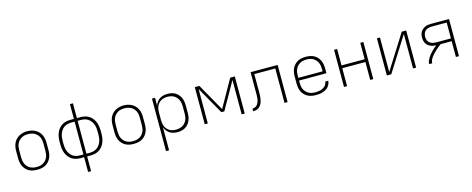

<svg xmlns="http://www.w3.org/2000/svg" viewBox="-40 -1559 6380 2597"><g transform="rotate(-15 3150.0 -260.0)"><path d="M300 8Q271 8 242.5 3Q214 -2 188 -15.5Q162 -29 142 -50.5Q122 -72 109.5 -98Q97 -124 92 -152.5Q87 -181 87 -210V-310Q87 -339 92 -367.5Q97 -396 109.5 -422.5Q122 -449 142.5 -470Q163 -491 188.5 -504.5Q214 -518 242.5 -524.5Q271 -531 300 -531Q329 -531 357.5 -524.5Q386 -518 411.5 -504.5Q437 -491 457.5 -470Q478 -449 490.5 -422.5Q503 -396 508 -367.5Q513 -339 513 -310V-210Q513 -181 508 -152.5Q503 -124 490.5 -98Q478 -72 458 -50.5Q438 -29 412 -15.5Q386 -2 357.5 3Q329 8 300 8ZM300 -30Q323 -30 346.5 -34.5Q370 -39 390.5 -50.5Q411 -62 427 -79.5Q443 -97 453 -118.5Q463 -140 466.5 -163.5Q470 -187 470 -210V-310Q470 -334 466.5 -357.5Q463 -381 453 -402.5Q443 -424 426.5 -441.5Q410 -459 389 -470Q368 -481 344.5 -485.5Q321 -490 298 -490Q274 -490 251 -485Q228 -480 208 -468.5Q188 -457 172 -439.5Q156 -422 146.5 -401Q137 -380 133.5 -356.5Q130 -333 130 -310V-210Q130 -187 133.5 -163.5Q137 -140 147 -118.5Q157 -97 173 -79.5Q189 -62 209.5 -50.5Q230 -39 253.5 -34.5Q277 -30 300 -30Z M954 215V8H905Q873 8 842 1Q811 -6 784.5 -23Q758 -40 738.5 -65.5Q719 -91 707.5 -120Q696 -149 691.5 -180.5Q687 -212 687 -244V-276Q687 -308 691.5 -339.5Q696 -371 707.5 -400Q719 -429 738.5 -454.5Q758 -480 784.5 -497Q811 -514 842 -521Q873 -528 905 -528H954V-735H996V-528H1045Q1077 -528 1108 -521Q1139 -514 1165.5 -497Q1192 -480 1211.5 -454.5Q1231 -429 1242.5 -400Q1254 -371 1258.5 -339.5Q1263 -308 1263 -276V-244Q1263 -212 1258.5 -180.5Q1254 -149 1242.5 -120Q1231 -91 1211.5 -65.5Q1192 -40 1165.5 -23Q1139 -6 1108 1Q1077 8 1045 8H996V215ZM905 -30H954V-490H905Q879 -490 853.5 -483.5Q828 -477 806.5 -462Q785 -447 769.5 -425.5Q754 -404 745 -379Q736 -354 733 -328Q730 -302 730 -276V-244Q730 -218 733 -192Q736 -166 745 -141Q754 -116 769.5 -94.5Q785 -73 806.5 -58Q828 -43 853.5 -36.5Q879 -30 905 -30ZM1045 -30Q1071 -30 1096.5 -36.5Q1122 -43 1143.5 -58Q1165 -73 1180.5 -94.5Q1196 -116 1205 -141Q1214 -166 1217 -192Q1220 -218 1220 -244V-276Q1220 -302 1217 -328Q1214 -354 1205 -379Q1196 -404 1180.5 -425.5Q1165 -447 1143.5 -462Q1122 -477 1096.5 -483.5Q1071 -490 1045 -490H996V-30Z M1650 8Q1621 8 1592.5 3Q1564 -2 1538 -15.5Q1512 -29 1492 -50.5Q1472 -72 1459.5 -98Q1447 -124 1442 -152.5Q1437 -181 1437 -210V-310Q1437 -339 1442 -367.5Q1447 -396 1459.5 -422.5Q1472 -449 1492.5 -470Q1513 -491 1538.5 -504.5Q1564 -518 1592.5 -524.5Q1621 -531 1650 -531Q1679 -531 1707.5 -524.5Q1736 -518 1761.5 -504.5Q1787 -491 1807.5 -470Q1828 -449 1840.5 -422.5Q1853 -396 1858 -367.5Q1863 -339 1863 -310V-210Q1863 -181 1858 -152.5Q1853 -124 1840.5 -98Q1828 -72 1808 -50.5Q1788 -29 1762 -15.5Q1736 -2 1707.5 3Q1679 8 1650 8ZM1650 -30Q1673 -30 1696.5 -34.5Q1720 -39 1740.5 -50.5Q1761 -62 1777 -79.5Q1793 -97 1803 -118.5Q1813 -140 1816.5 -163.5Q1820 -187 1820 -210V-310Q1820 -334 1816.5 -357.5Q1813 -381 1803 -402.5Q1793 -424 1776.5 -441.5Q1760 -459 1739 -470Q1718 -481 1694.5 -485.5Q1671 -490 1648 -490Q1624 -490 1601 -485Q1578 -480 1558 -468.5Q1538 -457 1522 -439.5Q1506 -422 1496.5 -401Q1487 -380 1483.5 -356.5Q1480 -333 1480 -310V-210Q1480 -187 1483.5 -163.5Q1487 -140 1497 -118.5Q1507 -97 1523 -79.5Q1539 -62 1559.5 -50.5Q1580 -39 1603.5 -34.5Q1627 -30 1650 -30Z M2045 215V-520H2088V-413Q2098 -440 2115 -462.5Q2132 -485 2156 -500.5Q2180 -516 2208 -522Q2236 -528 2264 -528Q2292 -528 2319.5 -522Q2347 -516 2371 -502Q2395 -488 2413.5 -466.5Q2432 -445 2443 -419.5Q2454 -394 2458.5 -366Q2463 -338 2463 -310V-210Q2463 -182 2458.5 -154Q2454 -126 2443 -100.5Q2432 -75 2413.5 -53.5Q2395 -32 2371 -18Q2347 -4 2319.5 2Q2292 8 2264 8Q2236 8 2208 2Q2180 -4 2156 -19.5Q2132 -35 2115 -57.5Q2098 -80 2088 -107V215ZM2251 -30Q2274 -30 2297.5 -35Q2321 -40 2341.5 -51Q2362 -62 2377.5 -80Q2393 -98 2403 -119Q2413 -140 2416.5 -163.5Q2420 -187 2420 -210V-310Q2420 -333 2416.5 -356.5Q2413 -380 2403 -401Q2393 -422 2377.5 -440Q2362 -458 2341.5 -469Q2321 -480 2297.5 -485Q2274 -490 2251 -490Q2228 -490 2205 -485Q2182 -480 2162.5 -468.5Q2143 -457 2127.5 -439Q2112 -421 2103 -400Q2094 -379 2091 -356Q2088 -333 2088 -310V-210Q2088 -187 2091 -164Q2094 -141 2103 -120Q2112 -99 2127.5 -81Q2143 -63 2162.5 -51.5Q2182 -40 2205 -35Q2228 -30 2251 -30Z M2645 0V-520H2709L2925 -137L3141 -520H3205V0H3162V-482L2946 -100H2904L2688 -482V0Z M3324 0V-38Q3339 -38 3353.5 -42.5Q3368 -47 3379.5 -56.5Q3391 -66 3399 -79Q3407 -92 3412.5 -106Q3418 -120 3420.5 -135Q3423 -150 3424 -165Q3425 -180 3425.5 -195Q3426 -210 3426 -225Q3426 -239 3426 -253Q3426 -267 3426 -281V-520H3805V0H3762V-482H3468V-281Q3468 -277 3468 -273.5Q3468 -270 3468 -267Q3468 -245 3468 -223.5Q3468 -202 3467 -180Q3466 -158 3462.5 -136.5Q3459 -115 3452.5 -94.5Q3446 -74 3434 -55.5Q3422 -37 3405 -23.5Q3388 -10 3366.5 -5Q3345 0 3324 0Z M4202 8Q4173 8 4144 3Q4115 -2 4089 -15.5Q4063 -29 4042.5 -50Q4022 -71 4009.5 -97Q3997 -123 3992 -152Q3987 -181 3987 -210V-310Q3987 -339 3992 -367.5Q3997 -396 4009.5 -422Q4022 -448 4042 -469.5Q4062 -491 4088 -504.5Q4114 -518 4142.5 -523Q4171 -528 4200 -528Q4229 -528 4257.5 -523Q4286 -518 4312 -504.5Q4338 -491 4358 -469.5Q4378 -448 4390.5 -422Q4403 -396 4408 -367.5Q4413 -339 4413 -310V-241H4030V-210Q4030 -186 4033.5 -163Q4037 -140 4047 -118.5Q4057 -97 4073.5 -79.5Q4090 -62 4110.5 -50.5Q4131 -39 4154.5 -34.5Q4178 -30 4202 -30Q4220 -30 4238 -32Q4256 -34 4273.5 -38.5Q4291 -43 4307.5 -51.5Q4324 -60 4337.5 -72.5Q4351 -85 4359 -101.5Q4367 -118 4368 -136H4411Q4409 -113 4400 -91Q4391 -69 4375 -51.5Q4359 -34 4338 -22.5Q4317 -11 4294.5 -4Q4272 3 4248.5 5.5Q4225 8 4202 8ZM4030 -279H4370V-310Q4370 -333 4366.5 -356.5Q4363 -380 4353 -401.5Q4343 -423 4327 -440.5Q4311 -458 4290.5 -469.5Q4270 -481 4246.5 -485.5Q4223 -490 4200 -490Q4177 -490 4153.5 -485.5Q4130 -481 4109.5 -469.5Q4089 -458 4073 -440.5Q4057 -423 4047 -401.5Q4037 -380 4033.5 -356.5Q4030 -333 4030 -310Z M4595 0V-520H4638V-290H4962V-520H5005V0H4962V-251H4638V0Z M5195 0V-520H5238V-37L5543 -520H5605V0H5562V-483L5257 0Z M5787 0Q5787 -23 5796 -45Q5805 -67 5817 -86.5Q5829 -106 5844 -124Q5859 -142 5875.5 -158.5Q5892 -175 5909 -191Q5926 -207 5944 -221Q5924 -222 5903.5 -226Q5883 -230 5864.5 -238.5Q5846 -247 5830.5 -260.5Q5815 -274 5805 -292Q5795 -310 5791 -330Q5787 -350 5787 -371Q5787 -392 5791.5 -413Q5796 -434 5807 -452Q5818 -470 5834.5 -483.5Q5851 -497 5870 -505.5Q5889 -514 5910 -517Q5931 -520 5953 -520H6205V0H6162V-221H6008Q5988 -207 5969 -191.5Q5950 -176 5932 -160Q5914 -144 5897 -126Q5880 -108 5865.5 -88.5Q5851 -69 5840.5 -46.5Q5830 -24 5830 0ZM5953 -260H6162V-482H5953Q5929 -482 5905.5 -476Q5882 -470 5864 -455Q5846 -440 5838 -417Q5830 -394 5830 -371Q5830 -347 5838 -324.5Q5846 -302 5864 -287Q5882 -272 5905.5 -266Q5929 -260 5953 -260Z"/></g></svg>

Font: Zed Sans Extralight Extended
Style: Regular
Weight: 200
Width: 7
Designer: Belleve Invis
Foundry: Belleve Invis
Version: Version 1.0.0; ttfautohint (v1.8.4)